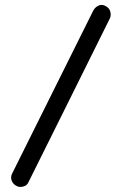

<svg xmlns="http://www.w3.org/2000/svg" viewBox="-20 -718 485 764"><path d="M397.5 -695.3Q414.6 -687.5 418.7 -672.6Q422.9 -657.7 417.5 -645.5Q336.4 -481.9 255.1 -318.4Q173.8 -154.8 92.3 8.8Q86.9 20.5 72.8 24.2Q58.6 27.8 48.8 23.4Q33.2 16.6 27.1 2.4Q21 -11.7 27.8 -26.4L351.1 -675.8Q357.9 -688.5 370.8 -695.1Q383.8 -701.7 397.5 -695.3Z"/></svg>

Font: Manjari
Style: Regular
Weight: 400
Designer: Santhosh Thottingal <santhosh.thottingal@gmail.com>
Foundry: SMC
Version: Version 2.000